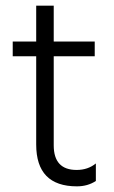

<svg xmlns="http://www.w3.org/2000/svg" viewBox="-20 -654 404 679"><path d="M170 -455H315V-507H170V-634H108V-507H25V-455H108V-143C108 -44.3 156 5 252 5C277.3 5 299.7 -1.3 319 -14V-76C300.3 -60.7 277.7 -53 251 -53C197 -53 170 -82 170 -140Z"/></svg>

Font: Hind Light
Style: Regular
Weight: 300
Designer: Manushi Parikh, Satya Rajpurohit
Foundry: Indian Type Foundry
Version: Version 1.201;PS 1.0;hotconv 1.0.78;makeotf.lib2.5.61930; tt